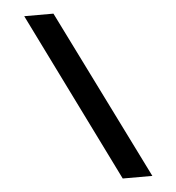

<svg xmlns="http://www.w3.org/2000/svg" viewBox="-55 -752 832 910"><g transform="rotate(-5 360.5 -296.5)"><path d="M492 107 94 -700H233L633 107Z"/></g></svg>

Font: Lexend Mega Medium
Style: Regular
Weight: 500
Version: Version 1.007